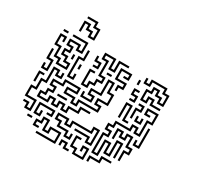

<svg xmlns="http://www.w3.org/2000/svg" viewBox="-151 -875 1107 1072"><g transform="rotate(30 402.5 -339.0)"><path d="M101 -374V-404H71V-464H41V-536H83V-500H71V-524H53V-476H83V-416H113V-386H161V-404H131V-434H101V-476H131V-494H101V-536H173V-506H191V-554H107V-566H203V-494H161V-524H113V-506H143V-464H113V-446H143V-416H173V-374ZM47 -554V-566H77V-554ZM281 -344V-446H317V-434H293V-356H311V-386H341V-416H371V-434H341V-524H311V-566H383V-506H401V-566H467V-554H413V-494H371V-554H323V-536H353V-446H383V-404H353V-374H323V-344ZM611 -434V-506H641V-536H683V-506H713V-476H731V-524H701V-554H623V-524H581V-560H593V-536H611V-566H713V-536H743V-464H701V-494H671V-524H653V-494H623V-446H641V-476H683V-446H737V-434H671V-464H653V-434ZM461 -410V-446H491V-464H431V-536H503V-494H467V-506H491V-524H443V-476H503V-434H473V-410ZM551 -500V-530H563V-500ZM287 -464V-476H311V-494H281V-530H293V-506H323V-464ZM191 -344V-476H221V-530H233V-464H203V-356H221V-380H233V-344ZM377 -464V-476H407V-464ZM557 -404V-416H581V-434H551V-476H587V-464H563V-446H593V-404ZM161 -440V-470H173V-440ZM101 -164V-206H131V-236H161V-254H131V-296H191V-326H293V-284H233V-266H293V-236H311V-266H431V-284H401V-326H461V-374H431V-434H413V-344H353V-326H383V-284H311V-320H323V-296H371V-314H341V-356H401V-446H443V-386H473V-314H413V-296H443V-254H323V-224H281V-254H221V-296H281V-314H203V-284H143V-266H173V-224H143V-194H113V-176H161V-206H203V-176H221V-206H263V-176H281V-206H341V-236H407V-224H353V-194H293V-164H251V-194H233V-164H191V-194H173V-164ZM41 -314V-350H53V-326H71V-374H41V-440H53V-386H83V-314ZM221 -410V-440H233V-410ZM611 -320V-386H641V-404H617V-416H653V-374H623V-320ZM521 -44V-176H551V-194H521V-236H551V-266H641V-296H683V-266H701V-356H731V-404H683V-386H707V-374H671V-416H743V-344H713V-254H671V-284H653V-254H563V-224H533V-206H563V-164H533V-56H551V-146H593V-86H611V-176H653V-80H641V-164H623V-74H581V-134H563V-44ZM581 -284V-374H563V-290H551V-386H593V-296H617V-284ZM71 -74V-104H47V-116H83V-86H101V-134H41V-206H71V-266H101V-356H143V-326H161V-350H173V-314H131V-344H113V-254H83V-194H53V-146H113V-74ZM641 -314V-350H653V-326H671V-350H683V-314ZM701 -194V-230H713V-206H731V-320H743V-194ZM41 -230V-296H77V-284H53V-230ZM197 -224V-236H257V-224ZM671 -80V-146H701V-164H671V-224H653V-194H611V-224H593V-170H581V-236H623V-206H641V-236H683V-176H713V-134H683V-80ZM341 -44V-74H281V-104H251V-146H323V-116H341V-146H461V-176H503V-74H461V-104H377V-116H473V-86H491V-164H473V-134H353V-104H311V-134H263V-116H293V-86H353V-56H371V-80H383V-44ZM131 -74V-146H233V-104H197V-116H221V-134H143V-86H161V-110H173V-74ZM197 16V4H311V-44H263V-14H221V-74H203V-44H173V-26H197V-14H161V-56H191V-86H233V-26H251V-56H323V16ZM431 16V-14H401V-86H437V-74H413V-26H443V4H491V-44H473V-20H461V-56H503V16ZM107 -44V-56H137V-44ZM521 10V-26H581V-56H647V-44H593V-14H533V10ZM371 16V-14H353V10H341V-26H383V4H407V16ZM182 -592V-622H152V-652H134V-598H122V-664H164V-634H194V-604H212V-652H182V-682H128V-694H194V-664H224V-592Z"/></g></svg>

Font: Rubik Maze
Style: Regular
Weight: 400
Designer: Hubert and Fischer, NaN
Foundry: Hubert and Fischer, NaN
Version: Version 2.200